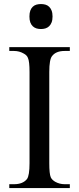

<svg xmlns="http://www.w3.org/2000/svg" viewBox="-20 -952 399 972"><path d="M333.5 -19.5V0H27V-19.5H51.5Q95.5 -19.5 116.5 -45.5Q129.5 -63 129.5 -126V-587.5Q129.5 -641.5 121.5 -658.5Q116.5 -672.5 100 -681Q77.5 -694 51.5 -694H27V-713.5H333.5V-694H307Q263 -694 243.5 -668Q229.5 -651 229.5 -587.5V-126Q229.5 -72 237 -54.5Q242.5 -42 259 -32Q281.5 -19.5 307 -19.5ZM129 -868.5Q129 -886.5 133.5 -898.5Q138 -910.5 146 -918Q154 -925.5 164.5 -928.5Q175 -931.5 187.5 -931.5Q199.5 -931.5 210 -928.5Q220.5 -925.5 228.5 -918Q236.5 -910.5 241.2 -898.5Q246 -886.5 246 -868.5Q246 -850.5 241.2 -838.5Q236.5 -826.5 228.5 -819Q220.5 -811.5 210 -808.2Q199.5 -805 187.5 -805Q175 -805 164.5 -808.2Q154 -811.5 146 -819Q138 -826.5 133.5 -838.5Q129 -850.5 129 -868.5Z"/></svg>

Font: MM Phetkon
Style: Regular
Weight: 400
Designer: Khon Soe Zaw Thu
Version: Version 1.00 July 15, 2016, initial release